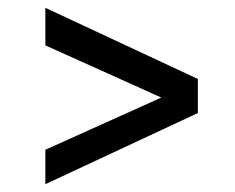

<svg xmlns="http://www.w3.org/2000/svg" viewBox="-20 -586 600 491"><path d="M96 -115V-203L458 -366L486 -345V-297ZM96 -470V-566L486 -384V-328L458 -307Z"/></svg>

Font: Roboto Serif 20pt Medium
Style: Regular
Weight: 500
Version: Version 1.008